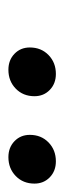

<svg xmlns="http://www.w3.org/2000/svg" viewBox="132 -939 153 457"><g transform="rotate(90 208.5 -710.5)"><path d="M146 -654Q123 -654 108 -668.5Q93 -683 93 -705Q93 -732 111 -749.5Q129 -767 156 -767Q179 -767 194 -752.5Q209 -738 209 -716Q209 -689 191 -671.5Q173 -654 146 -654ZM354 -654Q331 -654 316 -668.5Q301 -683 301 -705Q301 -732 319 -749.5Q337 -767 364 -767Q387 -767 402 -752.5Q417 -738 417 -716Q417 -689 399 -671.5Q381 -654 354 -654Z"/></g></svg>

Font: Fira Sans Variable
Style: Italic
Weight: 397
Italic angle: -8°
Designer: Carrois Corporate & Edenspiekermann AG
Foundry: Carrois Corporate GbR & Edenspiekermann AG
Version: Version 4.202